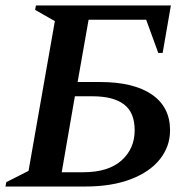

<svg xmlns="http://www.w3.org/2000/svg" viewBox="-27 -680 698 700"><path d="M104 -660H596L566 -487H550L506 -608H296L256 -381H337Q460 -381 526.5 -335.5Q593 -290 593 -205Q593 -146 556 -99.5Q519 -53 449.5 -26.5Q380 0 284 0H-7L-4 -16L77 -57L173 -603L101 -644ZM198 -52H276Q368 -52 416 -95Q464 -138 464 -205Q464 -270 425 -299.5Q386 -329 310 -329H246Z"/></svg>

Font: Spectral SemiBold
Style: Italic
Weight: 600
Italic angle: -10°
Designer: Jean-Baptiste Levee
Foundry: Production Type
Version: Version 2.001